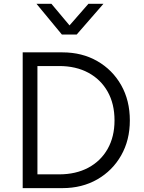

<svg xmlns="http://www.w3.org/2000/svg" viewBox="-20 -970 743 990"><path d="M97 0V-700H302Q403 -700 481.5 -655Q560 -610 604.8 -531Q649.5 -452 649.5 -349Q649.5 -247.5 604.8 -168.8Q560 -90 481.5 -45Q403 0 302 0ZM173 -71H285Q371 -71 435.2 -105.2Q499.5 -139.5 535 -202.2Q570.5 -265 570.5 -349Q570.5 -434.5 535.2 -497.2Q500 -560 435.8 -594.8Q371.5 -629.5 285 -629.5H173ZM299 -792 168 -950.5H245L338.5 -839L436 -950.5H513.5L375.5 -792Z"/></svg>

Font: Geologica ExtraLight
Style: Regular
Weight: 200
Designer: Sindre Bremnes, Frode Helland
Foundry: Monokrom Skriftforlag AS
Version: Version 1.010; ttfautohint (v1.8.4.7-5d5b);gftools[0.9.28]